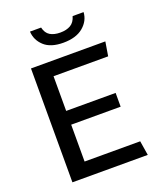

<svg xmlns="http://www.w3.org/2000/svg" viewBox="-159 -986 917 1087"><g transform="rotate(-20 300.0 -442.0)"><path d="M87 0V-686H535L521 -601H192V-392H490V-309H192V-87H527L541 0ZM310 -760Q234 -760 195 -796Q156 -832 153 -884H220Q228 -849 252 -834.5Q276 -820 313 -820Q351 -820 375.5 -834.5Q400 -849 410 -884H476Q473 -832 430 -796Q387 -760 310 -760Z"/></g></svg>

Font: Chivo Mono
Style: Regular
Weight: 400
Monospace: yes
Designer: Hector Gatti
Foundry: Omnibus-Type
Version: Version 1.008; ttfautohint (v1.8.4.7-5d5b)